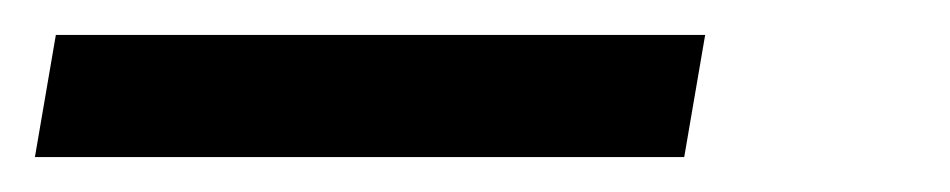

<svg xmlns="http://www.w3.org/2000/svg" viewBox="-24 -20 544 110"><path d="M368 70H-4L8 0H380Z"/></svg>

Font: Iosevka Term Curly
Style: Italic
Weight: 400
Italic angle: -9°
Designer: Belleve Invis
Foundry: Belleve Invis
Version: Version 32.3.0